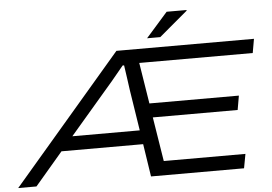

<svg xmlns="http://www.w3.org/2000/svg" viewBox="-95 -950 1457 1028"><g transform="rotate(-5 633.5 -435.5)"><path d="M719.2 -738.8 835.9 -871.1H941.9L943.8 -868.2L790 -738.8ZM-38.1 0 549.8 -686H1289.1L1275.9 -610.8H666L701.2 -390.1H1182.1L1168.9 -314H712.9L751 -76.2H1189.9L1175.8 0H675.8L648.9 -175.8H210L60.1 0ZM274.9 -251H637.2L603 -470.2Q601.1 -481.9 594 -535.6Q586.9 -589.4 584 -605H576.2Q502 -514.2 462.9 -470.2Z"/></g></svg>

Font: Archivo Expanded Light
Style: Italic
Weight: 300
Width: 7
Italic angle: -10°
Designer: Hector Gatti
Foundry: Omnibus-Type
Version: Version 2.001